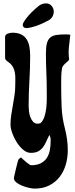

<svg xmlns="http://www.w3.org/2000/svg" viewBox="-20 -902 445 1133"><path d="M10 -683Q10 -698 25.5 -703.5Q41 -709 53 -709Q85 -709 105.5 -698.5Q126 -688 137.5 -669.5Q149 -651 153.5 -626Q158 -601 158 -573Q158 -498 153.5 -424.5Q149 -351 149 -276Q149 -263 151 -245Q153 -227 159 -211Q165 -195 175.5 -183.5Q186 -172 204 -172Q207 -172 212 -173.5Q217 -175 220 -176Q235 -191 242.5 -214.5Q250 -238 253 -264Q256 -290 256 -315.5Q256 -341 256 -362Q256 -419 253.5 -475Q251 -531 251 -588Q251 -625 257 -647Q263 -669 276.5 -680.5Q290 -692 312.5 -695.5Q335 -699 369 -699Q376 -699 382 -698.5Q388 -698 395 -697Q390 -660 386.5 -623.5Q383 -587 388 -550Q383 -543 376.5 -537.5Q370 -532 364 -526.5Q358 -521 352.5 -514Q347 -507 346 -498Q342 -475 341.5 -451.5Q341 -428 341 -405Q341 -339 343.5 -273.5Q346 -208 363 -144Q371 -112 375.5 -80.5Q380 -49 380 -16Q380 29 368 70Q356 111 331.5 142.5Q307 174 270 192.5Q233 211 184 211Q172 211 151.5 206.5Q131 202 111 194Q91 186 76.5 174.5Q62 163 62 148Q62 145 66 128.5Q70 112 74.5 92.5Q79 73 83.5 56.5Q88 40 90 38Q93 36 96.5 32Q100 28 104 28Q109 28 111 34Q115 37 122 43.5Q129 50 137 56.5Q145 63 152.5 68Q160 73 164 73Q198 73 220.5 61.5Q243 50 256 30.5Q269 11 274 -15.5Q279 -42 279 -72Q279 -92 272 -106Q261 -86 253 -67Q245 -48 233.5 -33Q222 -18 205.5 -9Q189 0 162 0Q138 0 116.5 -18.5Q95 -37 78.5 -63Q62 -89 52 -117.5Q42 -146 42 -167Q42 -196 46.5 -224.5Q51 -253 56 -281.5Q61 -310 65.5 -339Q70 -368 70 -398Q70 -415 70.5 -433Q71 -451 68.5 -468.5Q66 -486 59 -501.5Q52 -517 38 -529Q31 -534 20.5 -542.5Q10 -551 10 -561ZM288 -863Q301 -844 296 -821Q291 -798 272 -785Q262 -779 239.5 -768Q217 -757 192 -748.5Q167 -740 145.5 -737Q124 -734 117 -745Q110 -755 121 -773.5Q132 -792 149.5 -811.5Q167 -831 186 -848Q205 -865 214 -871Q231 -882 253 -882Q275 -882 288 -863Z"/></svg>

Font: Reclame
Style: Regular
Weight: 400
Designer: Peter Wiegel
Foundry: Peter Wiegel
Version: Version 1.000